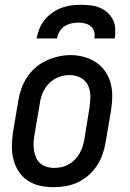

<svg xmlns="http://www.w3.org/2000/svg" viewBox="-20 -770 540 798"><path d="M203 8Q174 8 146.5 2Q119 -4 96 -19Q73 -34 58 -57Q43 -80 36 -106.5Q29 -133 29.5 -162.5Q30 -192 34 -221L56 -351Q60 -376 68.5 -400.5Q77 -425 91.5 -447.5Q106 -470 127 -488.5Q148 -507 172 -518Q196 -529 221.5 -535Q247 -541 272 -541Q302 -541 329 -533.5Q356 -526 379 -511Q402 -496 417.5 -473Q433 -450 440 -423.5Q447 -397 446.5 -367.5Q446 -338 441 -309L419 -179Q415 -154 406.5 -129.5Q398 -105 383.5 -82.5Q369 -60 348.5 -42Q328 -24 304 -12.5Q280 -1 254 3.5Q228 8 203 8ZM205 -72Q220 -72 236 -75.5Q252 -79 266 -87Q280 -95 291.5 -107Q303 -119 311 -133Q319 -147 323.5 -162Q328 -177 331 -193L352 -323Q356 -347 355.5 -371.5Q355 -396 345 -416.5Q335 -437 314 -447.5Q293 -458 268 -458Q245 -458 222.5 -449Q200 -440 183 -422.5Q166 -405 157 -382.5Q148 -360 145 -337L123 -207Q120 -191 119.5 -175Q119 -159 121.5 -144Q124 -129 130 -115Q136 -101 147.5 -91Q159 -81 174 -76.5Q189 -72 205 -72Q205 -72 205 -72Q205 -72 205 -72ZM132 -610Q136 -631 144 -651Q152 -671 165.5 -687.5Q179 -704 197.5 -717Q216 -730 236 -737.5Q256 -745 276.5 -747.5Q297 -750 318 -750Q338 -750 358 -747.5Q378 -745 395.5 -737.5Q413 -730 427 -717.5Q441 -705 449.5 -687.5Q458 -670 459 -650Q460 -630 457 -610H372Q375 -624 371.5 -638Q368 -652 358 -660.5Q348 -669 334 -672.5Q320 -676 306 -676Q291 -676 276 -672.5Q261 -669 248 -660.5Q235 -652 227 -638.5Q219 -625 217 -610Z"/></svg>

Font: Iosevka Curly Medium Oblique
Style: Regular
Weight: 500
Italic angle: -9°
Monospace: yes
Designer: Belleve Invis
Foundry: Belleve Invis
Version: Version 11.1.0; ttfautohint (v1.8.3)